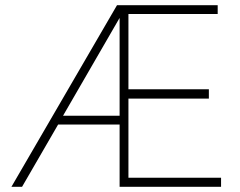

<svg xmlns="http://www.w3.org/2000/svg" viewBox="-20 -720 925 740"><path d="M24 0 431 -700H819V-666H475V-376H785V-340H475V-35H832V0H441V-240H204L65 0ZM223 -274H441V-651Z"/></svg>

Font: Zen Kaku Gothic Antique Light
Style: Regular
Weight: 300
Designer: Yoshimichi Ohira
Foundry: Positype
Version: Version 1.001